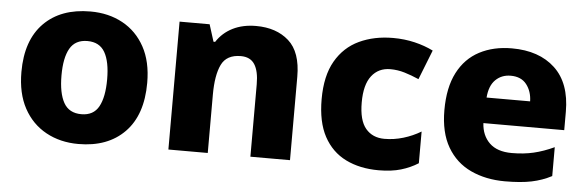

<svg xmlns="http://www.w3.org/2000/svg" viewBox="-42 -685 2507 821"><g transform="rotate(5 1211.5 -274.5)"><path d="M585 -276Q585 -138 512.5 -64Q440 10 314 10Q236 10 175 -23.5Q114 -57 79.5 -120.5Q45 -184 45 -276Q45 -412 117.5 -485.5Q190 -559 317 -559Q395 -559 455.5 -526Q516 -493 550.5 -430Q585 -367 585 -276ZM217 -276Q217 -200 240 -159Q263 -118 316 -118Q368 -118 390.5 -159Q413 -200 413 -276Q413 -352 390 -392Q367 -432 315 -432Q263 -432 240 -392Q217 -352 217 -276Z M1028 -559Q1115 -559 1168.5 -511.5Q1222 -464 1222 -358V0H1052V-311Q1052 -367 1033.5 -396Q1015 -425 974 -425Q913 -425 891 -379.5Q869 -334 869 -250V0H700V-549H829L852 -476H859Q885 -516 928 -537.5Q971 -559 1028 -559Z M1603 10Q1522 10 1461.5 -20Q1401 -50 1367.5 -112Q1334 -174 1334 -272Q1334 -372 1370.5 -435.5Q1407 -499 1471 -529Q1535 -559 1616 -559Q1665 -559 1709 -548.5Q1753 -538 1789 -520L1739 -393Q1707 -407 1677 -416Q1647 -425 1616 -425Q1565 -425 1535.5 -387Q1506 -349 1506 -273Q1506 -196 1535.5 -161Q1565 -126 1616 -126Q1657 -126 1697 -138Q1737 -150 1772 -171V-35Q1739 -14 1698.5 -2Q1658 10 1603 10Z M2126 -559Q2243 -559 2311 -495.5Q2379 -432 2379 -309V-230H2032Q2035 -177 2068 -145Q2101 -113 2164 -113Q2215 -113 2257.5 -123Q2300 -133 2345 -154V-30Q2305 -9 2259 0.5Q2213 10 2145 10Q2063 10 1998.5 -20Q1934 -50 1897.5 -112.5Q1861 -175 1861 -271Q1861 -368 1894 -432Q1927 -496 1987 -527.5Q2047 -559 2126 -559ZM2131 -442Q2092 -442 2066 -416.5Q2040 -391 2036 -340H2223Q2222 -383 2199 -412.5Q2176 -442 2131 -442Z"/></g></svg>

Font: Noto Sans Meetei Mayek ExtraBold
Style: Regular
Weight: 800
Designer: Monotype Design Team and Neelakash Kshetrimayum
Foundry: Monotype Imaging Inc.
Version: Version 2.002; ttfautohint (v1.8.4.7-5d5b)